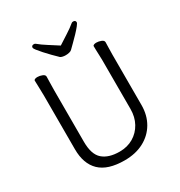

<svg xmlns="http://www.w3.org/2000/svg" viewBox="-208 -1040 1127 1201"><g transform="rotate(-30 355.0 -439.0)"><path d="M355 -804Q390 -827 424 -848.5Q458 -870 483 -891Q488 -896 496 -896Q514 -896 514 -880Q514 -874 500.5 -857Q487 -840 467 -819Q447 -798 427.5 -779Q408 -760 396 -748Q390 -742 377.5 -739Q365 -736 352 -736Q340 -736 329.5 -738.5Q319 -741 314 -745Q296 -762 275.5 -783Q255 -804 236.5 -824.5Q218 -845 206.5 -860Q195 -875 195 -880Q195 -896 213 -896Q221 -896 226 -891Q251 -870 285.5 -848.5Q320 -827 355 -804ZM534 -595Q534 -609 533 -630Q532 -651 531.5 -670Q531 -689 531 -697Q531 -703 538.5 -706Q546 -709 556 -709Q573 -709 590.5 -702Q608 -695 608 -682Q608 -670 607 -645Q606 -620 606 -594V-230Q606 -156 573 -100Q540 -44 481 -13Q422 18 343 18Q222 18 164.5 -37.5Q107 -93 107 -198V-586Q107 -617 105.5 -647.5Q104 -678 104 -695Q104 -701 111.5 -704Q119 -707 129 -707Q146 -707 163.5 -700Q181 -693 181 -680Q181 -668 180 -639Q179 -610 179 -584V-210Q179 -119 221.5 -82Q264 -45 343 -45Q399 -45 442 -70.5Q485 -96 509.5 -140.5Q534 -185 534 -242Z"/></g></svg>

Font: Klee One SemiBold
Style: Regular
Weight: 600
Designer: Fontworks Inc.
Foundry: Fontworks Inc.
Version: Version 1.00;January 12, 2022;FontCreator 13.0.0.2683 64-bit